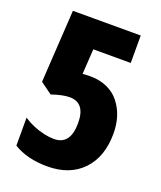

<svg xmlns="http://www.w3.org/2000/svg" viewBox="-135 -801 753 896"><g transform="rotate(20 242.0 -352.5)"><path d="M408.2 -577.6H222.2L214.4 -453.1Q231.9 -454.6 253.4 -454.6Q300.3 -454.6 337.4 -437.5Q374.5 -420.4 397.5 -390.6Q445.3 -329.6 445.3 -240.2Q445.3 -124.5 381.6 -57.6Q317.9 9.3 206.5 9.3Q106 9.3 38.6 -32.7V-171.4Q86.4 -139.6 144.5 -127Q169.4 -121.6 192.4 -121.6Q273.4 -121.6 273.4 -230Q273.4 -330.1 195.3 -330.1Q161.6 -330.1 106.9 -311.5L49.3 -353.5L71.3 -713.9H408.2Z"/></g></svg>

Font: Open Sans Hebrew Condensed Extra Bold
Style: Regular
Weight: 800
Width: 3
Foundry: Ascender Corporation, Yanek Iontef
Version: Version 2.001;PS 002.001;hotconv 1.0.70;makeotf.lib2.5.58329